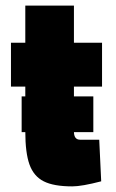

<svg xmlns="http://www.w3.org/2000/svg" viewBox="-20 -650 412 683"><path d="M70 -182V-180H57V-307H70V-342H19V-498H70V-630H243V-498H343V-342H243V-307H312V-180H243V-182Q243 -153 265 -153H333L340 -5Q271 13 237 13Q171 13 135.5 -5Q100 -23 85 -64.5Q70 -106 70 -182Z"/></svg>

Font: Cairo Black
Style: Regular
Weight: 900
Designer: Mohamed Gaber, the designers of Titillium
Foundry: Kief Type Foundry
Version: Version 2.009; ttfautohint (v1.5.33-1714) -l 8 -r 50 -G 200 